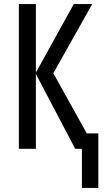

<svg xmlns="http://www.w3.org/2000/svg" viewBox="-20 -734 516 947"><path d="M243 -373 408 -76H465V193H384V0H351L157 -369V0H73V-714H157V-376L344 -714H435Z"/></svg>

Font: Noto Sans UI Cond
Style: Regular
Weight: 400
Width: 3
Designer: Monotype Design Team
Foundry: Monotype Imaging Inc.
Version: Version 1.001